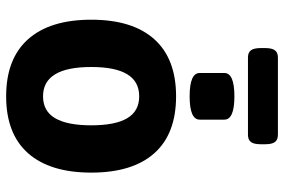

<svg xmlns="http://www.w3.org/2000/svg" viewBox="-166 -728 902 609"><g transform="rotate(90 284.5 -423.0)"><path d="M42 -262Q42 -393 104 -462Q166 -531 285 -531Q404 -531 465.5 -462Q527 -393 527 -262Q527 -131 465.5 -61.5Q404 8 285 8Q166 8 104 -61.5Q42 -131 42 -262ZM377 -262Q377 -338 354.5 -376Q332 -414 285 -414Q238 -414 215 -376Q192 -338 192 -262Q192 -109 285 -109Q332 -109 354.5 -147.5Q377 -186 377 -262ZM211 -606V-684Q211 -716 285 -716Q359 -716 359 -684V-606Q359 -574 285 -574Q211 -574 211 -606ZM132 -799V-814Q132 -835 139 -844.5Q146 -854 162 -854H407Q423 -854 430 -844.5Q437 -835 437 -814V-799Q437 -778 430 -768.5Q423 -759 407 -759H162Q146 -759 139 -768.5Q132 -778 132 -799Z"/></g></svg>

Font: Asap-Bold
Style: Bold
Weight: 700
Designer: Pablo Cosgaya
Foundry: Omnibus-Type
Version: Version 2.000; ttfautohint (v1.8)